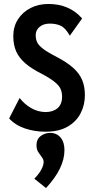

<svg xmlns="http://www.w3.org/2000/svg" viewBox="-20 -653 478 968"><path d="M210 11Q154 11 105.5 -5.5Q57 -22 26 -56L79 -159Q102 -129 135.5 -109Q169 -89 209 -88Q247 -88 270 -107.5Q293 -127 293 -166Q293 -185 286.5 -202Q280 -219 259 -237Q238 -255 196 -278Q141 -305 108.5 -333Q76 -361 61.5 -394Q47 -427 47 -471Q47 -519 70.5 -555.5Q94 -592 134 -612.5Q174 -633 224 -633Q330 -633 394 -560L332 -473Q310 -512 286.5 -523Q263 -534 231 -534Q199 -534 179.5 -517.5Q160 -501 160 -476Q160 -456 167 -440.5Q174 -425 196.5 -407.5Q219 -390 266 -366Q319 -338 350 -310Q381 -282 394.5 -249Q408 -216 408 -173Q408 -123 386 -81Q364 -39 320 -14Q276 11 210 11ZM212 295 153 248Q176 225 188 202.5Q200 180 200 164Q200 151 191 139.5Q182 128 173 114Q164 100 164 79Q164 49 185 33Q206 17 232 17Q266 17 285.5 40.5Q305 64 305 104Q305 195 212 295Z"/></svg>

Font: Inconsolata SemiCondensed ExtraBold
Style: Regular
Weight: 800
Width: 4
Monospace: yes
Designer: Raph Levien, Cyreal, Brenton Simpson
Foundry: Raph Levien, Cyreal, Google
Version: Version 3.100; ttfautohint (v1.8.4.7-5d5b)